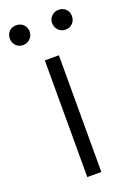

<svg xmlns="http://www.w3.org/2000/svg" viewBox="-158 -733 538 784"><g transform="rotate(-20 111.0 -341.0)"><path d="M18.5 -682Q37 -682 49.5 -670Q62 -658 62 -639.5Q62 -621 49.5 -608.5Q37 -596 18.5 -596Q0 -596 -12 -608.5Q-24 -621 -24 -639.5Q-24 -658 -12 -670Q0 -682 18.5 -682ZM203.5 -682Q222 -682 234 -670Q246 -658 246 -639.5Q246 -621 234 -608.5Q222 -596 203.5 -596Q185 -596 172.5 -608.5Q160 -621 160 -639.5Q160 -658 172.5 -670Q185 -682 203.5 -682ZM141 0H80V-507H141Z"/></g></svg>

Font: Hind Kochi Light
Style: Regular
Weight: 300
Designer: Dhruvi Tolia
Foundry: Indian Type Foundry
Version: Version 0.702;PS 1.0;hotconv 1.0.81;makeotf.lib2.5.63406